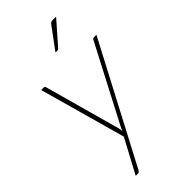

<svg xmlns="http://www.w3.org/2000/svg" viewBox="-276 -772 1011 1011"><g transform="rotate(-45 230.0 -266.0)"><path d="M48 0ZM112 168Q106.5 178.5 97.5 178.5H80.5L182.5 -12L48 -493H66.5Q75.5 -493 77 -484L194 -62Q195 -56 196 -50.2Q197 -44.5 197.5 -38.5Q200 -44.5 202.8 -50.2Q205.5 -56 208.5 -62L429.5 -485.5Q433.5 -493 441 -493H459.5ZM377 -711 267 -585.5Q262.5 -579.5 255.5 -579.5H241L328.5 -698Q334 -705.5 338.8 -708.2Q343.5 -711 352 -711Z"/></g></svg>

Font: Lato Thin
Style: Italic
Weight: 200
Italic angle: -7°
Designer: Lukasz Dziedzic
Foundry: tyPoland Lukasz Dziedzic
Version: Version 2.007; 2014-02-27